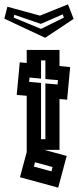

<svg xmlns="http://www.w3.org/2000/svg" viewBox="-62 -864 359 884"><path d="M206 0 30 -48 61 -164V-423L15 -427L29 -577L61 -574V-634H212V-560L261 -555L247 -405L212 -408V-174H142L245 -146ZM72 -487 127 -482V-223H147V-480L203 -475L205 -495L147 -500V-586H127V-502L74 -507ZM94 -97 175 -75 180 -95 99 -117ZM-42 -778 -28 -833 122 -792 251 -844 277 -777 146 -690ZM126 -754 4 -796 1 -783 127 -731 232 -783 227 -798Z"/></svg>

Font: Blaka Hollow
Style: Regular
Weight: 400
Designer: Mohamed Gaber
Foundry: Kief Type Foundry
Version: Version 1.003; ttfautohint (v1.8.4.7-5d5b)